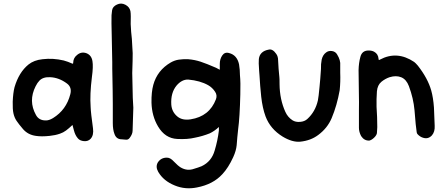

<svg xmlns="http://www.w3.org/2000/svg" viewBox="-20 -755 2464 1057"><path d="M492 -48Q497 -11 479 9Q465 24 442.5 22Q420 20 409 7Q394 -10 387 -37Q386 -42 379 -67Q359 -48 343.5 -36.5Q328 -25 310 -19Q284 -10 254 -7Q208 -2 177 -7Q134 -13 107 -44Q83 -72 71 -90Q59 -108 54 -131Q49 -153 50 -195Q52 -244 60 -275Q84 -357 137 -400Q167 -424 214 -429Q272 -436 331 -422Q356 -415 375 -406Q384 -401 383 -411Q384 -437 405 -453Q428 -472 456 -462Q484 -451 489 -418Q494 -389 486 -331Q474 -235 479 -166Q480 -134 492 -48ZM367 -236Q377 -274 349 -295Q305 -328 256 -330Q217 -332 197 -311Q186 -300 176 -280Q135 -199 178 -122Q194 -92 231 -92Q249 -91 272 -105Q345 -150 367 -236Z M711 -216Q712 -189 714 -162Q713 -132 710 -36Q710 -17 694 4Q686 15 674 14Q652 12 650 12Q620 12 610 -18Q601 -41 601 -78Q601 -87 601 -181Q601 -235 598 -377Q598 -368 598 -413Q598 -438 597 -464Q597 -495 595 -564.5Q593 -634 594 -671Q595 -678 597 -698Q600 -719 624 -730Q647 -741 670 -729Q693 -717 698 -694Q700 -682 700 -664Q698 -623 702 -580Q707 -539 708 -505Q712 -463 710 -420Q710 -419 708 -353Q709 -284 711 -216Z M1301 -341Q1305 -301 1303 -236Q1300 -109 1291 -43Q1286 1 1283 44Q1280 75 1264 110Q1237 169 1204 204Q1153 260 1064 277Q1000 290 942 266Q880 241 851 191Q835 163 849 139Q867 112 900 113Q918 113 937 134Q960 158 975 167Q1011 188 1049 174Q1070 168 1090 160Q1145 134 1162 73Q1178 20 1185 -36Q1185 -37 1185 -56Q1162 -34 1135 -21Q1095 -5 1053 3Q1012 13 956 10Q889 7 850 -59Q816 -116 814 -190Q813 -248 824 -288Q846 -368 920 -411Q941 -423 963.5 -426.5Q986 -430 1016 -429Q1052 -426 1084 -415.5Q1116 -405 1169 -382Q1170 -382 1190 -371Q1190 -402 1190 -404Q1190 -429 1203 -449Q1217 -470 1241 -463Q1285 -452 1296 -401Q1301 -371 1301 -341ZM1169 -209Q1177 -231 1164 -250Q1149 -273 1126 -286Q1082 -311 1016 -317Q981 -318 952 -284Q919 -244 923 -179Q926 -139 956 -114Q983 -91 1029 -98Q1133 -114 1169 -209Z M1836 -455Q1856 -423 1853 -394Q1853 -392 1853 -354Q1855 -306 1850 -258Q1835 -174 1806 -105Q1783 -50 1732 -12Q1691 19 1633 25Q1589 29 1536 -3Q1468 -45 1442 -114Q1425 -160 1418 -223Q1412 -278 1408 -349Q1410 -321 1406.5 -367Q1403 -413 1405 -430Q1410 -473 1460 -482Q1481 -487 1501 -458Q1511 -444 1511 -423Q1513 -376 1518 -330Q1519 -324 1519 -291Q1520 -207 1551 -139Q1564 -110 1590 -93Q1607 -82 1632 -84Q1657 -86 1672 -100Q1716 -140 1730 -202Q1734 -221 1739 -276Q1743 -314 1747 -375Q1746 -402 1751 -427Q1757 -453 1775 -466Q1789 -477 1808 -474Q1827 -471 1836 -455Z M2373 -63Q2375 -30 2358 -10Q2337 13 2308 3Q2292 -2 2279 -16Q2275 -20 2274 -27Q2269 -56 2262 -148Q2256 -214 2231 -281Q2217 -318 2189 -329.5Q2161 -341 2125 -330Q2101 -322 2080 -305Q2058 -287 2055 -252Q2052 -210 2053 -167Q2057 -111 2057 -55Q2056 -35 2055 -22Q2053 -10 2039.5 3Q2026 16 2013 19Q1985 20 1968 -6Q1956 -29 1956 -51Q1956 -60 1956 -150Q1957 -182 1955.5 -256Q1954 -330 1954 -369Q1955 -409 1964 -442Q1973 -477 2009 -477Q2028 -477 2040 -470Q2062 -458 2064 -431Q2064 -421 2072 -427Q2166 -477 2260 -414Q2268 -408 2280 -394Q2335 -324 2354 -257Q2365 -218 2369 -163Q2371 -113 2373 -63Z"/></svg>

Font: LXGW WenKai & Jojoba
Style: Regular
Weight: 400
Designer: LXGW / Fontworks Inc.
Foundry: LXGW / Fontworks Inc.
Version: Version 1.501;January 22, 2025;FontCreator 15.0.0.2927 64-bi